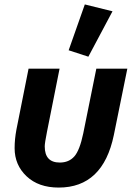

<svg xmlns="http://www.w3.org/2000/svg" viewBox="-20 -835 600 867"><path d="M488 -784 379 -579 290 -608 363 -815ZM249 -525 192 -239Q182 -189 182 -174Q182 -101 250 -101Q291 -101 315.5 -128.5Q340 -156 356 -233L415 -525H555L494 -225Q445 12 245 12Q154 12 100 -39Q46 -90 46 -166Q46 -206 54 -249L109 -525Z"/></svg>

Font: Aneliza
Style: Bold Italic
Weight: 700
Italic angle: -11.31°
Designer: Mike Abbink, Paul van der Laan, Pieter van Rosmalen
Foundry: Bold Monday
Version: Version 3.0